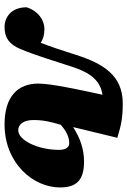

<svg xmlns="http://www.w3.org/2000/svg" viewBox="122 -665 559 843"><g transform="rotate(90 401.5 -243.5)"><path d="M507 -111C507 -156 515 -187 528 -231C559 -258 584 -268 610 -268C625 -268 638 -255 638 -223C638 -131 596 -44 552 -44C528 -44 507 -65 507 -111ZM99 16C146 16 174 -4 195 -53C222 -117 250 -209 275 -286C302 -367 338 -405 396 -414C372 -304 347 -187 347 -132C347 -43 403 16 526 16C698 16 803 -111 803 -227C803 -297 774 -333 690 -333C633 -333 585 -315 538 -285L585 -479C533 -495 500 -503 434 -503C311 -503 259 -417 221 -298C202 -238 186 -189 168 -143C152 -153 134 -159 108 -159C67 -159 28 -131 12 -81C12 -12 57 16 99 16Z"/></g></svg>

Font: Source Serif Pro Black
Style: Italic
Weight: 900
Italic angle: -12°
Designer: Frank Grießhammer
Foundry: Adobe Systems Incorporated
Version: Version 3.001;hotconv 1.0.111;makeotfexe 2.5.65597